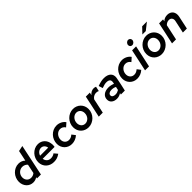

<svg xmlns="http://www.w3.org/2000/svg" viewBox="461 -2478 4227 4227"><g transform="rotate(-45 2574.5 -364.5)"><path d="M372 0Q374 -8 375.5 -16Q377 -24 379 -32Q323 7 256 7Q210 7 170 -10.5Q130 -28 100.5 -59.5Q71 -91 54 -134.5Q37 -178 37 -229Q37 -286 58 -338.5Q79 -391 116.5 -431Q154 -471 204.5 -495Q255 -519 315 -519Q360 -519 399 -503.5Q438 -488 468 -459Q482 -521 494.5 -582Q507 -643 520 -706L649 -733Q611 -549 572 -366.5Q533 -184 495 0ZM159 -240Q159 -210 169 -184.5Q179 -159 196.5 -140Q214 -121 238.5 -110.5Q263 -100 293 -100Q322 -100 349.5 -109.5Q377 -119 401 -140Q412 -194 423.5 -247Q435 -300 446 -354Q424 -380 392 -395Q360 -410 322 -410Q289 -410 259.5 -397Q230 -384 207.5 -361.5Q185 -339 172 -308Q159 -277 159 -240Z M1088 -53Q1040 -19 995.5 -4.5Q951 10 896 10Q841 10 795 -8Q749 -26 715.5 -58Q682 -90 663 -134.5Q644 -179 644 -232Q644 -288 664.5 -340.5Q685 -393 722 -433Q759 -473 809 -497Q859 -521 918 -521Q963 -521 1001 -506Q1039 -491 1068 -464Q1097 -437 1115.5 -399.5Q1134 -362 1139 -317Q1141 -306 1142 -294Q1143 -282 1143 -270Q1142 -260 1141 -249Q1140 -238 1138 -217H767Q775 -162 811.5 -128.5Q848 -95 905 -95Q937 -95 966.5 -104.5Q996 -114 1019 -134Q1037 -114 1054 -93.5Q1071 -73 1088 -53ZM912 -415Q864 -415 826.5 -384Q789 -353 775 -305H1026Q1020 -352 988.5 -383.5Q957 -415 912 -415Z M1471 -99Q1505 -99 1533.5 -111.5Q1562 -124 1590 -149Q1606 -129 1622 -108.5Q1638 -88 1653 -67Q1611 -29 1560.5 -9.5Q1510 10 1456 10Q1406 10 1363 -7.5Q1320 -25 1288 -56.5Q1256 -88 1237.5 -131.5Q1219 -175 1219 -228Q1219 -285 1240 -338Q1261 -391 1298.5 -431.5Q1336 -472 1387.5 -496.5Q1439 -521 1500 -521Q1562 -521 1617.5 -493.5Q1673 -466 1706 -418Q1685 -398 1663.5 -379.5Q1642 -361 1620 -341Q1576 -410 1498 -410Q1464 -410 1435.5 -395Q1407 -380 1386 -355.5Q1365 -331 1353.5 -299.5Q1342 -268 1342 -235Q1342 -175 1378 -137Q1414 -99 1471 -99Z M1731 -234Q1731 -292 1753 -344Q1775 -396 1813 -435.5Q1851 -475 1902.5 -498.5Q1954 -522 2013 -522Q2065 -522 2109.5 -503.5Q2154 -485 2187 -452.5Q2220 -420 2238.5 -375.5Q2257 -331 2257 -278Q2257 -219 2234.5 -166.5Q2212 -114 2173 -75Q2134 -36 2083 -13Q2032 10 1975 10Q1924 10 1879.5 -7.5Q1835 -25 1802 -57Q1769 -89 1750 -134Q1731 -179 1731 -234ZM1980 -100Q2010 -100 2038 -113Q2066 -126 2087.5 -149Q2109 -172 2121.5 -204Q2134 -236 2134 -274Q2134 -303 2125 -328.5Q2116 -354 2099.5 -372.5Q2083 -391 2059.5 -402Q2036 -413 2007 -413Q1974 -413 1946 -398.5Q1918 -384 1897 -360Q1876 -336 1864.5 -304.5Q1853 -273 1853 -239Q1853 -209 1862.5 -183.5Q1872 -158 1888.5 -139.5Q1905 -121 1928.5 -110.5Q1952 -100 1980 -100Z M2296 0Q2324 -129 2351.5 -256.5Q2379 -384 2406 -513H2531Q2527 -496 2523.5 -480.5Q2520 -465 2517 -449Q2545 -484 2580.5 -503Q2616 -522 2657 -522Q2674 -522 2691.5 -518Q2709 -514 2719 -508Q2713 -480 2707 -453Q2701 -426 2695 -398Q2686 -405 2667 -409Q2648 -413 2631 -414Q2625 -414 2619 -414Q2613 -414 2608 -413Q2539 -405 2494 -342L2421 0Z M2861 6Q2783 6 2736 -32.5Q2689 -71 2689 -137Q2689 -176 2704 -207Q2719 -238 2746.5 -259.5Q2774 -281 2812.5 -293Q2851 -305 2899 -305Q2937 -305 2974.5 -296.5Q3012 -288 3044 -274Q3046 -282 3047.5 -290Q3049 -298 3051 -306Q3075 -417 2946 -417Q2917 -417 2882.5 -408.5Q2848 -400 2803 -383Q2795 -407 2787.5 -430.5Q2780 -454 2772 -478Q2826 -498 2875.5 -509.5Q2925 -521 2973 -521Q3027 -521 3068 -507.5Q3109 -494 3135.5 -469Q3162 -444 3173 -408Q3184 -372 3177 -327Q3164 -245 3144.5 -163Q3125 -81 3108 0H2985Q2987 -9 2989 -18Q2991 -27 2993 -36Q2931 6 2861 6ZM2807 -148Q2807 -118 2833 -100.5Q2859 -83 2904 -83Q2933 -83 2958.5 -91.5Q2984 -100 3010 -116L3027 -195Q2975 -221 2911 -221Q2864 -221 2835.5 -201Q2807 -181 2807 -148Z M3504 -99Q3538 -99 3566.5 -111.5Q3595 -124 3623 -149Q3639 -129 3655 -108.5Q3671 -88 3686 -67Q3644 -29 3593.5 -9.5Q3543 10 3489 10Q3439 10 3396 -7.5Q3353 -25 3321 -56.5Q3289 -88 3270.5 -131.5Q3252 -175 3252 -228Q3252 -285 3273 -338Q3294 -391 3331.5 -431.5Q3369 -472 3420.5 -496.5Q3472 -521 3533 -521Q3595 -521 3650.5 -493.5Q3706 -466 3739 -418Q3718 -398 3696.5 -379.5Q3675 -361 3653 -341Q3609 -410 3531 -410Q3497 -410 3468.5 -395Q3440 -380 3419 -355.5Q3398 -331 3386.5 -299.5Q3375 -268 3375 -235Q3375 -175 3411 -137Q3447 -99 3504 -99Z M3931 -590Q3902 -590 3884 -608.5Q3866 -627 3866 -656Q3866 -672 3872.5 -687Q3879 -702 3890.5 -713.5Q3902 -725 3916.5 -732Q3931 -739 3947 -739Q3975 -739 3994 -719.5Q4013 -700 4013 -673Q4013 -656 4006 -641Q3999 -626 3988 -615Q3977 -604 3962 -597Q3947 -590 3931 -590ZM3971 -513Q3944 -384 3916.5 -256.5Q3889 -129 3861 0H3737Q3765 -129 3792.5 -256.5Q3820 -384 3847 -513Z M4011 0ZM4011 -234Q4011 -292 4033 -344Q4055 -396 4093 -435.5Q4131 -475 4182.5 -498.5Q4234 -522 4293 -522Q4345 -522 4389.5 -503.5Q4434 -485 4467 -452.5Q4500 -420 4518.5 -375.5Q4537 -331 4537 -278Q4537 -219 4514.5 -166.5Q4492 -114 4453 -75Q4414 -36 4363 -13Q4312 10 4255 10Q4204 10 4159.5 -7.5Q4115 -25 4082 -57Q4049 -89 4030 -134Q4011 -179 4011 -234ZM4260 -100Q4290 -100 4318 -113Q4346 -126 4367.5 -149Q4389 -172 4401.5 -204Q4414 -236 4414 -274Q4414 -303 4405 -328.5Q4396 -354 4379.5 -372.5Q4363 -391 4339.5 -402Q4316 -413 4287 -413Q4254 -413 4226 -398.5Q4198 -384 4177 -360Q4156 -336 4144.5 -304.5Q4133 -273 4133 -239Q4133 -209 4142.5 -183.5Q4152 -158 4168.5 -139.5Q4185 -121 4208.5 -110.5Q4232 -100 4260 -100ZM4378 -731H4526L4360 -600H4254Z M4577 0Q4605 -129 4632.5 -256.5Q4660 -384 4687 -513H4811Q4809 -500 4806 -488.5Q4803 -477 4801 -464Q4831 -493 4868.5 -506.5Q4906 -520 4945 -520Q4990 -520 5024 -504Q5058 -488 5079 -460Q5100 -432 5107 -393Q5114 -354 5105 -309L5039 0H4915L4978 -294Q4989 -346 4965 -380Q4941 -414 4890 -414Q4858 -414 4830 -400.5Q4802 -387 4779 -363Q4759 -272 4740 -181.5Q4721 -91 4701 0Z"/></g></svg>

Font: Rosa Sans SemiBold
Style: Italic
Weight: 600
Italic angle: -12°
Designer: Pentagram / MCKL
Foundry: Pentagram / MCKL
Version: Version 1.005;September 16, 2019;FontCreator 11.5.0.2425 64-